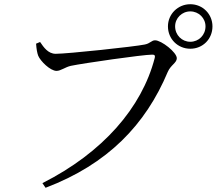

<svg xmlns="http://www.w3.org/2000/svg" viewBox="-20 -846 1040 910"><path d="M882 -615C941 -615 987 -661 987 -721C987 -779 941 -826 882 -826C823 -826 776 -779 776 -721C776 -661 823 -615 882 -615ZM882 -792C922 -792 954 -760 954 -721C954 -680 922 -648 882 -648C842 -648 810 -680 810 -721C810 -760 842 -792 882 -792ZM170 -647 151 -639C153 -612 156 -596 161 -582C171 -557 218 -510 248 -510C268 -510 289 -528 316 -534C373 -546 657 -587 701 -587C711 -587 717 -585 713 -570C652 -336 468 -123 181 22L196 44C491 -68 670 -255 775 -505C789 -538 818 -548 818 -570C818 -598 745 -655 715 -655C698 -655 692 -640 666 -635C618 -625 300 -591 244 -591C208 -591 187 -622 170 -647Z"/></svg>

Font: Source Han Serif AKR9
Style: Regular
Weight: 400
Designer: Ryoko NISHIZUKA 西塚涼子 (kana & ideographs); Frank Grießhammer (Latin, Greek & Cyrillic); Sandoll Communications 산돌커뮤니케이션, 
Foundry: Adobe Systems Incorporated
Version: Version 1.005;hotconv 1.0.107;makeotfexe 2.5.65593